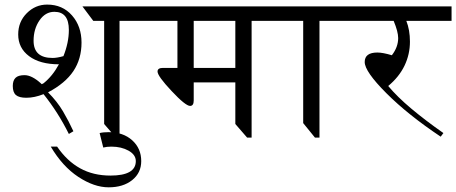

<svg xmlns="http://www.w3.org/2000/svg" viewBox="-20 -594 1970 829"><path d="M187.5 -195.3Q226.6 -156.2 252 -113.3Q277.3 -70.3 296.9 -27.3L277.3 -15.6Q253.9 -62.5 226.6 -105.5Q199.2 -148.4 168 -187.5Q128.9 -171.9 93.8 -171.9Q62.5 -171.9 48.8 -183.6Q35.2 -195.3 35.2 -222.7Q35.2 -246.1 46.9 -257.8Q58.6 -269.5 85.9 -269.5Q117.2 -269.5 156.2 -234.4L160.2 -230.5L168 -234.4Q207 -265.6 234.4 -316.4Q152.3 -316.4 105.5 -351.6Q58.6 -386.7 58.6 -445.3Q58.6 -500 95.7 -537.1Q132.8 -574.2 183.6 -574.2Q250 -574.2 291 -527.3Q332 -480.5 332 -410.2Q332 -339.8 296.9 -287.1Q261.7 -234.4 187.5 -195.3ZM277.3 -464.8Q277.3 -543 214.8 -543Q175.8 -543 150.4 -505.9Q125 -468.8 125 -418Q125 -343.8 207 -343.8Q226.6 -343.8 253.9 -351.6Q277.3 -410.2 277.3 -464.8ZM628.9 -503.9H496.1V0H480.5L429.7 -58.6V-503.9H382.8L335.9 -566.4H628.9Z M425.8 43 410.2 -19.5Q425.8 -23.4 449.2 -23.4Q511.7 -23.4 550.8 11.7Q589.8 46.9 589.8 101.6Q589.8 152.3 550.8 183.6Q511.7 214.8 449.2 214.8Q386.7 214.8 318.4 169.9Q250 125 199.2 39.1H226.6Q269.5 101.6 326.2 132.8Q382.8 164.1 457 164.1Q511.7 164.1 539.1 148.4Q566.4 132.8 566.4 101.6Q566.4 74.2 535.2 56.6Q503.9 39.1 460.9 39.1Q441.4 39.1 425.8 43Z M1199.2 -566.4V-503.9H1066.4V0H1046.9L996.1 -58.6V-238.3H816.4V-160.2Q816.4 -136.7 800.8 -136.7Q781.2 -136.7 720.7 -201.2Q660.2 -265.6 660.2 -285.2Q660.2 -300.8 683.6 -300.8H746.1V-503.9H617.2V-566.4ZM816.4 -300.8H996.1V-503.9H816.4Z M1492.2 -566.4V-503.9H1359.4V0H1339.8L1289.1 -62.5V-503.9H1191.4V-566.4Z M1929.7 -566.4V-503.9H1734.4Q1750 -464.8 1750 -414.1Q1750 -359.4 1726.6 -310.5Q1703.1 -261.7 1656.2 -222.7Q1695.3 -175.8 1755.9 -125Q1816.4 -74.2 1894.5 -19.5L1882.8 -3.9Q1812.5 -50.8 1753.9 -97.7Q1695.3 -144.5 1648.4 -191.4Q1554.7 -285.2 1554.7 -326.2Q1554.7 -367.2 1609.4 -367.2Q1632.8 -367.2 1671.9 -355.5Q1699.2 -390.6 1699.2 -429.7Q1699.2 -457 1679.7 -503.9H1480.5V-566.4Z"/></svg>

Font: 和音 by 宁静之雨，公众号njzyshare
Style: Regular
Weight: 400
Designer: Steve Matteson
Foundry: Ascender Corporation
Version: Version 6.00;June 8, 2018;FontCreator 11.0.0.2388 32-bit